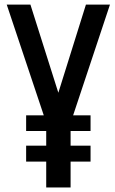

<svg xmlns="http://www.w3.org/2000/svg" viewBox="-20 -830 507 850"><path d="M9.8 -809.6H114.7L238.3 -419.4L360.4 -809.6H466.8L303.7 -319.3H380.9V-250H292.5V-185.1H380.9V-114.7H292.5V0H184.6V-114.7H95.7V-185.1H184.6V-250H95.7V-319.3H173.8Z"/></svg>

Font: Oswald Regular
Style: Regular
Weight: 400
Designer: Vernon Adams
Foundry: Vernon Adams
Version: 3.0; ttfautohint (v0.95) -l 8 -r 50 -G 200 -x 0 -w "G" -W -c